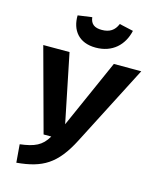

<svg xmlns="http://www.w3.org/2000/svg" viewBox="-136 -1021 917 1130"><g transform="rotate(15 322.5 -456.0)"><path d="M349 -758C451 -758 516 -820 536 -910L451 -929C434 -887 404 -868 357 -868C314 -868 289 -884 284 -926L198 -914C196 -824 246 -758 349 -758ZM645 -693H478L293 -276L208 -693H48L186 -185H233C197 -123 153 -104 65 -93L74 17C229 3 311 -43 394 -205Z"/></g></svg>

Font: Fira Sans
Style: Bold Italic
Weight: 700
Italic angle: -8°
Designer: bBox Type GmbH & Carrois Corporate GbR & Edenspiekermann AG
Foundry: bBox Type GmbH & Carrois Corporate GbR & Edenspiekermann AG
Version: Version 4.301;PS 004.301;hotconv 1.0.88;makeotf.lib2.5.64775